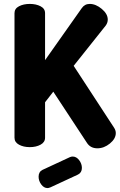

<svg xmlns="http://www.w3.org/2000/svg" viewBox="-20 -751 611 980"><path d="M54 -48V-684Q54 -707 77 -719Q100 -731 132 -731Q164 -731 187 -719Q210 -707 210 -684V-444L397 -709Q412 -731 438 -731Q469 -731 499.5 -705.5Q530 -680 530 -651Q530 -635 520 -621L356 -415L563 -98Q571 -85 571 -72Q571 -43 541 -18.5Q511 6 477 6Q441 6 423 -23L252 -283L210 -229V-48Q210 -25 187 -12.5Q164 0 132 0Q100 0 77 -12.5Q54 -25 54 -48ZM378 140 238 205Q228 209 223 209Q204 209 190.5 190.5Q177 172 177 151Q177 126 197 116L337 51Q344 48 351 48Q370 48 384 66.5Q398 85 398 106Q398 130 378 140Z"/></svg>

Font: Dosis
Style: ExtraBold
Weight: 800
Designer: EdgarTolentino, PabloImpallari, IginoMarini
Foundry: EdgarTolentino, PabloImpallari, IginoMarini
Version: Version 1.007